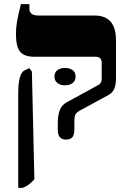

<svg xmlns="http://www.w3.org/2000/svg" viewBox="-20 -667 617 927"><path d="M259 -42V-73Q259 -110 268.5 -135Q278 -160 302 -173L450 -254Q462 -260 466.5 -267.5Q471 -275 471 -285V-364Q471 -393 441 -393H146Q97 -393 77 -417.5Q57 -442 57 -502Q57 -532 62 -562Q67 -592 81 -647H122V-625Q122 -592 166 -592H437Q540 -592 540 -473V-290Q540 -259 532 -239.5Q524 -220 505 -209L367 -134Q349 -124 344 -113.5Q339 -103 339 -82V-42Q339 -15 329 -4Q319 7 299 7Q279 7 269 -4.5Q259 -16 259 -42ZM68 -216Q68 -266 76 -293.5Q84 -321 100 -328L122 -338L134 -321L146 199Q129 217 117 225.5Q105 234 89 240H68ZM294 -339Q316 -339 330.5 -328.5Q345 -318 345 -297Q345 -277 330.5 -266Q316 -255 294 -255Q272 -255 257.5 -266Q243 -277 243 -297Q243 -318 257.5 -328.5Q272 -339 294 -339Z"/></svg>

Font: Noto Serif Hebrew Black
Style: Regular
Weight: 900
Designer: Monotype Design Team
Foundry: Monotype Imaging Inc.
Version: Version 1.000